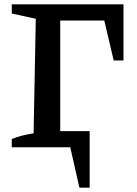

<svg xmlns="http://www.w3.org/2000/svg" viewBox="-20 -675 628 880"><path d="M546 -655V-398H501L458 -581H256V-74H391V185H344L302 0H34V-38Q59 -48 84 -54Q109 -60 134 -64L144 -589L34 -613V-655Z"/></svg>

Font: Piazzolla 24pt SemiBold
Style: Regular
Weight: 600
Designer: Juan Pablo del Peral
Foundry: Huerta Tipografica
Version: Version 2.005